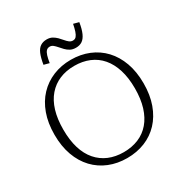

<svg xmlns="http://www.w3.org/2000/svg" viewBox="-211 -1084 1202 1261"><g transform="rotate(-30 390.5 -454.0)"><path d="M390 17Q317 17 255 -8Q193 -33 147.5 -81Q102 -129 77 -198Q52 -267 52 -355Q52 -443 77 -512Q102 -581 147.5 -629Q193 -677 255 -702.5Q317 -728 390 -728Q464 -728 526 -702.5Q588 -677 633 -629Q678 -581 703 -512Q728 -443 728 -355Q728 -267 703 -198Q678 -129 633 -81Q588 -33 526 -8Q464 17 390 17ZM390 -28Q452 -28 502.5 -49Q553 -70 588.5 -111.5Q624 -153 643 -214Q662 -275 662 -355Q662 -435 643 -496Q624 -557 588.5 -598.5Q553 -640 502.5 -661Q452 -682 390 -682Q328 -682 278 -661Q228 -640 192 -598.5Q156 -557 137.5 -496Q119 -435 119 -355Q119 -275 137.5 -214Q156 -153 192 -111.5Q228 -70 278 -49Q328 -28 390 -28ZM461 -779Q436 -779 418.5 -788.5Q401 -798 387.5 -812Q374 -826 362.5 -839.5Q351 -853 339.5 -862.5Q328 -872 314 -872Q298 -872 288 -862Q278 -852 271.5 -831Q265 -810 260 -778L219 -789Q227 -838 239.5 -867.5Q252 -897 272 -910Q292 -923 320 -923Q344 -923 361 -913.5Q378 -904 391.5 -890.5Q405 -877 416.5 -863Q428 -849 440 -839.5Q452 -830 467 -830Q483 -830 492.5 -841Q502 -852 509 -873Q516 -894 522 -925L563 -914Q555 -864 541.5 -834.5Q528 -805 508.5 -792Q489 -779 461 -779Z"/></g></svg>

Font: Roboto Serif ExtraLight
Style: Regular
Weight: 250
Version: Version 1.007